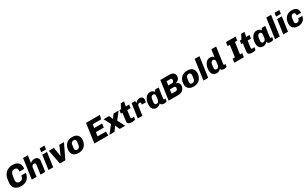

<svg xmlns="http://www.w3.org/2000/svg" viewBox="498 -3340 9572 5971"><g transform="rotate(-30 5284.0 -355.0)"><path d="M663 -464Q663 -435 659 -410H488Q492 -435 493 -457Q493 -504 464.5 -530.5Q436 -557 388 -557Q322 -557 288.5 -518.5Q255 -480 245 -410Q234 -341 228 -296Q222 -251 222 -237Q222 -185 251.5 -157Q281 -129 333 -129Q401 -129 433 -163Q465 -197 477 -275H640Q621 -139 537.5 -64.5Q454 10 323 10H302Q223 10 161.5 -19Q100 -48 65.5 -104Q31 -160 31 -239Q31 -251 35.5 -287Q40 -323 50 -394Q63 -486 110.5 -554.5Q158 -623 231.5 -659.5Q305 -696 395 -696H416Q527 -696 595 -636Q663 -576 663 -464Z M1231 -389Q1231 -365 1196 -124L1178 0H1007L1021 -100Q1054 -324 1054 -339Q1054 -366 1038.5 -382Q1023 -398 996 -398Q964 -398 939.5 -374.5Q915 -351 910 -317L866 0H695L796 -720H967L930 -456Q991 -521 1080 -521Q1155 -521 1193 -482Q1231 -443 1231 -389Z M1547 -592H1375L1393 -720H1565ZM1463 0H1293L1365 -511H1535Z M1833 -193H1839L1978 -511H2144L1899 0H1704L1602 -511H1784Z M2682 -310Q2682 -218 2645.5 -145Q2609 -72 2541 -31Q2473 10 2382 10H2367Q2259 10 2196.5 -46.5Q2134 -103 2134 -201Q2134 -289 2168.5 -362Q2203 -435 2271 -478Q2339 -521 2434 -521H2450Q2557 -521 2619.5 -464.5Q2682 -408 2682 -310ZM2326 -312Q2308 -199 2308 -176Q2308 -140 2329.5 -120Q2351 -100 2386 -100Q2426 -100 2454.5 -126.5Q2483 -153 2490 -199Q2508 -313 2508 -333Q2508 -369 2486.5 -390Q2465 -411 2430 -411Q2390 -411 2361 -384.5Q2332 -358 2326 -312Z M3536 -686 3498 -546H3196L3178 -420H3463L3444 -283H3159L3139 -143H3441V0H2941L3038 -686Z M3824 -378H3828L3924 -511H4109L3913 -265L4048 0H3851L3782 -154H3778L3665 0H3482L3693 -267L3568 -511H3765Z M4397 -674 4364 -511H4484L4467 -391H4347L4338 -331Q4334 -298 4324 -226.5Q4314 -155 4314 -143Q4314 -117 4326.5 -108.5Q4339 -100 4363 -100Q4375 -100 4395 -104Q4415 -108 4427 -113L4412 -10Q4390 -1 4352.5 4.5Q4315 10 4288 10Q4215 10 4176 -14.5Q4137 -39 4137 -95Q4137 -120 4164 -311L4176 -391H4120L4137 -511H4194L4277 -674Z M4982 -403Q4982 -380 4977.5 -353.5Q4973 -327 4967 -309H4826Q4830 -328 4830 -344Q4830 -368 4818 -382Q4806 -396 4781 -396Q4753 -396 4735 -375Q4717 -354 4712 -322L4667 0H4500L4572 -511H4699L4708 -436Q4714 -447 4734 -467Q4754 -487 4786.5 -504Q4819 -521 4859 -521Q4919 -521 4950.5 -489.5Q4982 -458 4982 -403Z M5379 -449H5385L5418 -511H5546Q5530 -415 5511 -279.5Q5492 -144 5492 -127Q5492 -100 5518 -100Q5527 -100 5538 -104Q5549 -108 5557 -113L5543 -12Q5524 -2 5497.5 4Q5471 10 5446 10Q5395 10 5364 -8Q5333 -26 5326 -67Q5297 -32 5257 -11Q5217 10 5173 10Q5087 10 5044 -44.5Q5001 -99 5001 -192Q5001 -277 5028.5 -352Q5056 -427 5111 -474Q5166 -521 5242 -521Q5285 -521 5322 -502Q5359 -483 5379 -449ZM5188 -309Q5184 -275 5179 -248Q5170 -181 5170 -176Q5170 -140 5188.5 -120Q5207 -100 5238 -100Q5275 -100 5299.5 -125.5Q5324 -151 5331 -197Q5348 -318 5348 -330Q5348 -367 5329.5 -386.5Q5311 -406 5281 -406Q5246 -406 5220.5 -380Q5195 -354 5188 -309Z M6220 -540Q6220 -461 6179 -418Q6138 -375 6080 -359L6079 -353Q6190 -328 6190 -217Q6190 -159 6162.5 -109.5Q6135 -60 6085 -30Q6035 0 5972 0H5609L5706 -686H6060Q6105 -686 6141.5 -667Q6178 -648 6199 -614.5Q6220 -581 6220 -540ZM6043 -500Q6043 -526 6028 -540.5Q6013 -555 5988 -555H5855L5836 -415H5969Q6002 -415 6022 -439Q6042 -463 6043 -500ZM6018 -227Q6018 -251 6002 -267.5Q5986 -284 5962 -284H5817L5797 -141H5942Q5977 -141 5997 -163.5Q6017 -186 6018 -227Z M6814 -310Q6814 -218 6777.5 -145Q6741 -72 6673 -31Q6605 10 6514 10H6499Q6391 10 6328.5 -46.5Q6266 -103 6266 -201Q6266 -289 6300.5 -362Q6335 -435 6403 -478Q6471 -521 6566 -521H6582Q6689 -521 6751.5 -464.5Q6814 -408 6814 -310ZM6458 -312Q6440 -199 6440 -176Q6440 -140 6461.5 -120Q6483 -100 6518 -100Q6558 -100 6586.5 -126.5Q6615 -153 6622 -199Q6640 -313 6640 -333Q6640 -369 6618.5 -390Q6597 -411 6562 -411Q6522 -411 6493 -384.5Q6464 -358 6458 -312Z M7130 -720 7029 0H6858L6959 -720Z M7520 -455 7558 -720H7729Q7646 -148 7646 -131Q7646 -100 7671 -100Q7691 -100 7711 -113L7696 -12Q7678 -2 7651.5 4Q7625 10 7600 10Q7551 10 7521 -6Q7491 -22 7482 -59Q7452 -27 7417 -8.5Q7382 10 7334 10Q7252 10 7203.5 -41.5Q7155 -93 7155 -192Q7155 -281 7184 -356Q7213 -431 7267 -476Q7321 -521 7392 -521Q7441 -521 7473 -502.5Q7505 -484 7520 -455ZM7341 -309Q7323 -183 7323 -177Q7323 -141 7341.5 -120.5Q7360 -100 7391 -100Q7427 -100 7452 -126Q7477 -152 7484 -197Q7501 -318 7501 -330Q7501 -367 7482.5 -386.5Q7464 -406 7434 -406Q7398 -406 7372.5 -380Q7347 -354 7341 -309Z M8388 -551H8308L8249 -135H8330L8310 0H7967L7986 -135H8067L8125 -551H8044L8064 -686H8407Z M8721 -674 8688 -511H8808L8791 -391H8671L8662 -331Q8658 -298 8648 -226.5Q8638 -155 8638 -143Q8638 -117 8650.5 -108.5Q8663 -100 8687 -100Q8699 -100 8719 -104Q8739 -108 8751 -113L8736 -10Q8714 -1 8676.5 4.5Q8639 10 8612 10Q8539 10 8500 -14.5Q8461 -39 8461 -95Q8461 -120 8488 -311L8500 -391H8444L8461 -511H8518L8601 -674Z M9207 -449H9213L9246 -511H9374Q9358 -415 9339 -279.5Q9320 -144 9320 -127Q9320 -100 9346 -100Q9355 -100 9366 -104Q9377 -108 9385 -113L9371 -12Q9352 -2 9325.5 4Q9299 10 9274 10Q9223 10 9192 -8Q9161 -26 9154 -67Q9125 -32 9085 -11Q9045 10 9001 10Q8915 10 8872 -44.5Q8829 -99 8829 -192Q8829 -277 8856.5 -352Q8884 -427 8939 -474Q8994 -521 9070 -521Q9113 -521 9150 -502Q9187 -483 9207 -449ZM9016 -309Q9012 -275 9007 -248Q8998 -181 8998 -176Q8998 -140 9016.5 -120Q9035 -100 9066 -100Q9103 -100 9127.5 -125.5Q9152 -151 9159 -197Q9176 -318 9176 -330Q9176 -367 9157.5 -386.5Q9139 -406 9109 -406Q9074 -406 9048.5 -380Q9023 -354 9016 -309Z M9701 -720 9600 0H9429L9530 -720Z M9980 -592H9808L9826 -720H9998ZM9896 0H9726L9798 -511H9968Z M10542 -340Q10542 -318 10540 -306H10383Q10386 -321 10386 -334Q10386 -370 10368 -390.5Q10350 -411 10317 -411Q10278 -411 10252 -383Q10226 -355 10220 -313Q10202 -203 10202 -171Q10202 -140 10221.5 -120Q10241 -100 10276 -100Q10364 -100 10378 -205H10525Q10510 -101 10438.5 -45.5Q10367 10 10268 10H10249Q10183 10 10132.5 -16Q10082 -42 10054.5 -89Q10027 -136 10027 -199Q10027 -288 10062 -361.5Q10097 -435 10163.5 -478Q10230 -521 10320 -521H10339Q10430 -521 10486 -472Q10542 -423 10542 -340Z"/></g></svg>

Font: Chivo ExtraBold Italic
Style: Regular
Weight: 800
Italic angle: -8.05°
Designer: Hector Gatti
Foundry: Omnibus-Type
Version: Version 1.007